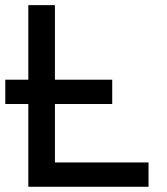

<svg xmlns="http://www.w3.org/2000/svg" viewBox="-30 -713 636 733"><path d="M-9.8 -315.9V-408.7H398.4V-315.9ZM78.1 0V-693.4H179.7V0ZM78.1 0V-92.8H537.1V0Z"/></svg>

Font: Cascadia Code
Style: Regular
Weight: 400
Monospace: yes
Designer: Aaron Bell
Foundry: Saja Typeworks
Version: Version 2106.017